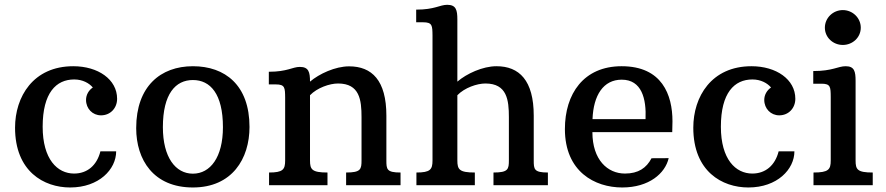

<svg xmlns="http://www.w3.org/2000/svg" viewBox="-20 -786 3760 815"><path d="M43.9 -244.1C43.9 -58.1 166.5 9.8 277.8 9.8C400.4 9.8 473.1 -67.4 473.1 -143.6H406.2C391.1 -83.5 350.1 -49.3 294.4 -49.3C223.6 -49.3 161.1 -109.9 161.1 -248C161.1 -392.1 218.3 -448.7 294.9 -448.7C330.6 -448.7 358.4 -433.1 374 -414.6C356.4 -402.8 345.2 -383.3 345.2 -361.8C345.2 -324.7 373 -296.4 408.7 -296.4C448.7 -296.4 477.1 -327.1 477.1 -366.7C477.1 -449.2 396 -504.9 291 -504.9C120.6 -504.9 43.9 -375 43.9 -244.1Z M558.1 -242.2C558.1 -107.4 631.8 9.8 798.8 9.8C965.3 9.8 1039.1 -112.3 1039.1 -247.1C1039.1 -424.8 935.1 -504.9 798.8 -504.9C662.1 -504.9 558.1 -419.9 558.1 -242.2ZM798.8 -48.8C725.1 -48.8 671.4 -118.2 671.4 -246.1C671.4 -387.7 725.1 -446.3 798.8 -446.3C872.6 -446.3 926.3 -387.7 926.3 -246.1C926.3 -118.2 872.6 -48.8 798.8 -48.8Z M1122.1 0H1370.1V-53.7C1304.2 -53.7 1295.9 -66.4 1295.9 -105V-381.8C1326.7 -413.6 1379.4 -431.6 1415 -431.6C1506.8 -431.6 1514.6 -361.3 1514.6 -288.6V-106C1514.6 -67.4 1511.7 -53.7 1449.2 -53.7V0H1680.2V-53.7C1621.1 -53.7 1620.1 -67.4 1620.1 -106V-294.9C1620.1 -444.8 1558.6 -504.4 1461.9 -504.4C1403.3 -504.4 1335 -472.7 1295.9 -439.5C1295.9 -479.5 1290.5 -502 1252.9 -502C1221.2 -502 1200.2 -481.4 1121.1 -481.4V-427.7H1150.9C1189.9 -427.7 1189.9 -413.6 1190.4 -371.1V-105C1190.4 -66.4 1181.2 -53.7 1122.1 -53.7Z M1747.6 0H1995.6V-53.7C1929.7 -53.7 1921.4 -66.4 1921.4 -105V-381.8C1952.1 -413.6 2004.9 -431.6 2040.5 -431.6C2132.3 -431.6 2140.1 -361.3 2140.1 -288.6V-106C2140.1 -67.4 2137.2 -53.7 2074.7 -53.7V0H2305.7V-53.7C2246.6 -53.7 2245.6 -67.4 2245.6 -106V-294.9C2245.6 -444.8 2184.1 -504.9 2087.4 -504.9C2028.8 -504.9 1960.4 -473.1 1921.4 -439.5V-703.1C1921.4 -743.2 1916 -765.6 1878.4 -765.6C1846.7 -765.6 1825.7 -745.1 1746.6 -745.1V-691.4H1776.4C1815.4 -691.4 1815.4 -677.2 1815.9 -634.8V-105C1815.9 -66.4 1806.6 -53.7 1747.6 -53.7Z M2377.9 -238.3C2377.9 -57.1 2504.9 9.8 2621.1 9.8C2735.4 9.8 2803.7 -50.3 2818.4 -114.7L2745.6 -114.3C2724.1 -73.2 2689.9 -49.3 2632.8 -49.3C2559.1 -49.3 2494.6 -107.4 2494.6 -225.1H2833.5C2834 -237.8 2834.5 -258.3 2834.5 -271C2834.5 -383.3 2790.5 -504.9 2618.7 -504.9C2457 -504.9 2377.9 -387.2 2377.9 -238.3ZM2495.1 -280.3C2499 -381.8 2541 -447.8 2619.1 -447.8C2704.1 -447.8 2724.1 -366.7 2720.2 -280.3Z M2922.9 -244.1C2922.9 -58.1 3045.4 9.8 3156.7 9.8C3279.3 9.8 3352.1 -67.4 3352.1 -143.6H3285.2C3270 -83.5 3229 -49.3 3173.3 -49.3C3102.5 -49.3 3040 -109.9 3040 -248C3040 -392.1 3097.2 -448.7 3173.8 -448.7C3209.5 -448.7 3237.3 -433.1 3252.9 -414.6C3235.4 -402.8 3224.1 -383.3 3224.1 -361.8C3224.1 -324.7 3252 -296.4 3287.6 -296.4C3327.6 -296.4 3356 -327.1 3356 -366.7C3356 -449.2 3274.9 -504.9 3169.9 -504.9C2999.5 -504.9 2922.9 -375 2922.9 -244.1Z M3557.6 -595.2C3599.1 -595.2 3633.8 -627 3633.8 -668.5C3633.8 -710 3599.1 -743.2 3557.6 -743.2C3516.1 -743.2 3481.4 -710 3481.4 -668.5C3481.4 -627 3516.1 -595.2 3557.6 -595.2ZM3433.1 0H3684.6V-53.7C3619.1 -53.7 3611.8 -66.4 3611.8 -105V-442.4C3611.8 -482.4 3606.9 -504.9 3569.8 -504.9C3536.6 -504.9 3514.6 -484.4 3432.1 -484.4V-430.7H3467.3C3505.9 -430.7 3505.9 -416.5 3506.3 -374V-105C3506.3 -66.4 3497.1 -53.7 3433.1 -53.7Z"/></svg>

Font: Arbutus Slab
Style: Regular
Weight: 400
Designer: Karolina Lach
Foundry: Karolina Lach
Version: Version 1.001